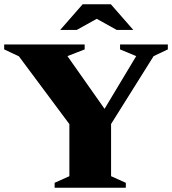

<svg xmlns="http://www.w3.org/2000/svg" viewBox="-34 -878 806 898"><path d="M54.5 -614.5 -14.5 -647V-670H362V-647L281.5 -615.5L455 -369L603 -615.5L527.5 -647V-670H751V-647L684.5 -615.5L485.5 -298V-54L554.5 -23V0H221.5V-23L290.5 -54V-297.5ZM512 -738 418.5 -790 325 -738H247.5L352.5 -858H484.5L589.5 -738Z"/></svg>

Font: Newsreader 16pt ExtraBold
Style: Regular
Weight: 800
Designer: Hugues Gentile
Foundry: Production Type
Version: Version 1.003; ttfautohint (v1.8.3)